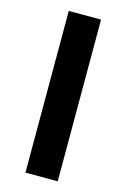

<svg xmlns="http://www.w3.org/2000/svg" viewBox="-115 -796 560 850"><g transform="rotate(15 165.0 -370.5)"><path d="M91 0H239V-741H91Z"/></g></svg>

Font: Source Han Sans JP
Style: Bold
Weight: 700
Designer: Ryoko NISHIZUKA 西塚涼子 (kana, bopomofo & ideographs); Paul D. Hunt (Latin, Greek & Cyrillic); Sandoll Communications 산돌커뮤니
Foundry: Adobe
Version: Version 2.002;hotconv 1.0.116;makeotfexe 2.5.65601